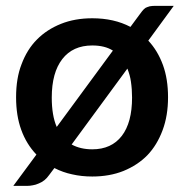

<svg xmlns="http://www.w3.org/2000/svg" viewBox="-20 -582 614 641"><path d="M405.3 -353 219.2 -99.6Q248.5 -83.5 288.1 -83.5Q352.1 -83.5 386.7 -128.4Q420.9 -172.9 420.9 -256.3Q420.9 -284.2 417 -310.1Q414.1 -330.6 405.3 -353ZM169.4 -158.2 356.9 -413.1Q330.1 -430.2 288.1 -430.2Q223.1 -430.2 188 -384.8Q152.8 -339.4 152.8 -256.3Q152.8 -196.3 169.4 -158.2ZM560.1 -562.5 475.1 -446.3Q506.3 -413.1 523.9 -365.2Q541 -318.4 541 -257.3Q541 -195.8 522.9 -147.5Q504.4 -97.7 472.2 -64Q439.9 -30.8 392.1 -11.2Q345.7 7.3 288.1 7.3Q252 7.3 220.7 0Q190.4 -6.3 161.6 -21L144 2.4Q137.2 12.2 128.4 19.5Q118.7 26.9 109.9 30.3Q99.1 35.2 89.4 36.6Q80.1 38.6 69.3 38.6H24.4L101.6 -65.9Q67.9 -101.1 50.8 -148.9Q33.7 -195.8 33.7 -257.3Q33.7 -320.8 51.8 -367.2Q70.3 -417 103.5 -450.2Q136.2 -483.4 183.6 -502.4Q230 -521 288.1 -521Q360.8 -521 415.5 -492.2L442.9 -529.3Q445.3 -533.2 454.6 -544.9Q460.9 -552.7 465.8 -555.7Q470.2 -558.1 480 -561Q488.3 -562.5 499 -562.5Z"/></svg>

Font: Lato-SemiBold
Style: Bold
Weight: 500
Designer: Lukasz Dziedzic with Adam Twardoch and Botio Nikoltchev
Foundry: tyPoland Lukasz Dziedzic
Version: ""